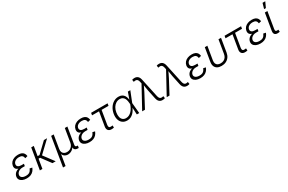

<svg xmlns="http://www.w3.org/2000/svg" viewBox="191 -2439 6478 4320"><g transform="rotate(-30 3430.0 -278.5)"><path d="M223.6 9.8Q160.6 9.8 116 -10Q71.3 -29.8 49.8 -64.5Q28.3 -99.1 36.1 -145Q40.5 -171.4 55.2 -196.8Q69.8 -222.2 96.7 -242.4Q123.5 -262.7 164.3 -274.9Q205.1 -287.1 261.7 -287.1H325.2L319.8 -252.4H258.3Q218.3 -252.4 185.8 -239Q153.3 -225.6 132.6 -202.1Q111.8 -178.7 106.4 -148.9Q99.1 -104.5 134.5 -77.4Q169.9 -50.3 236.3 -50.3Q280.3 -50.3 308.8 -62.5Q337.4 -74.7 355.5 -97.9Q373.5 -121.1 387.2 -154.3L449.7 -140.1Q432.1 -94.2 402.3 -60.5Q372.6 -26.9 328.4 -8.5Q284.2 9.8 223.6 9.8ZM258.3 -264.6Q202.6 -264.6 167.7 -275.1Q132.8 -285.6 114.3 -304.2Q95.7 -322.8 90.6 -346.7Q85.4 -370.6 89.8 -397Q98.6 -445.8 129.6 -480.7Q160.6 -515.6 208.3 -534.2Q255.9 -552.7 315.4 -552.7Q370.6 -552.7 406.2 -536.6Q441.9 -520.5 460.7 -490.7Q479.5 -460.9 484.4 -418.9L418 -401.9Q413.1 -446.8 386.7 -470.2Q360.4 -493.7 305.7 -493.7Q245.1 -493.7 204.6 -466.8Q164.1 -439.9 156.7 -395Q150.9 -355 179 -332Q207 -309.1 267.1 -309.1H329.1L321.8 -264.6Z M721.7 -545.9 631.3 0H564.9L655.3 -545.9ZM1067.4 -545.9 749 -243.7H644.5L654.3 -303.2H731.9L984.9 -545.9ZM892.6 0 709 -247.1 756.3 -295.4 976.1 0Z M1048.8 204.1 1172.9 -545.9H1239.3L1182.6 -203.1Q1174.3 -152.8 1188.2 -119.1Q1202.1 -85.4 1232.4 -68.4Q1262.7 -51.3 1303.2 -51.3Q1345.2 -51.3 1380.4 -68.8Q1415.5 -86.4 1439.7 -120.1Q1463.9 -153.8 1471.7 -203.1L1528.3 -545.9H1594.7L1523.4 -114.7Q1518.1 -83.5 1529.1 -70.8Q1540 -58.1 1571.8 -58.1H1585L1575.2 0H1559.6Q1500 0 1474.6 -28.6Q1449.2 -57.1 1458.5 -113.8L1468.8 -174.3H1487.8Q1479 -121.1 1457.3 -85.7Q1435.5 -50.3 1407 -30Q1378.4 -9.8 1348.6 -1Q1318.8 7.8 1293.9 7.8Q1269.5 7.8 1242.2 -1Q1214.8 -9.8 1192.9 -30.3Q1170.9 -50.8 1160.4 -85.9Q1149.9 -121.1 1158.7 -174.3H1177.7L1115.2 204.1Z M1854.5 9.8Q1791.5 9.8 1746.8 -10Q1702.1 -29.8 1680.7 -64.5Q1659.2 -99.1 1667 -145Q1671.4 -171.4 1686 -196.8Q1700.7 -222.2 1727.5 -242.4Q1754.4 -262.7 1795.2 -274.9Q1835.9 -287.1 1892.6 -287.1H1956.1L1950.7 -252.4H1889.2Q1849.1 -252.4 1816.7 -239Q1784.2 -225.6 1763.4 -202.1Q1742.7 -178.7 1737.3 -148.9Q1730 -104.5 1765.4 -77.4Q1800.8 -50.3 1867.2 -50.3Q1911.1 -50.3 1939.7 -62.5Q1968.3 -74.7 1986.3 -97.9Q2004.4 -121.1 2018.1 -154.3L2080.6 -140.1Q2063 -94.2 2033.2 -60.5Q2003.4 -26.9 1959.2 -8.5Q1915 9.8 1854.5 9.8ZM1889.2 -264.6Q1833.5 -264.6 1798.6 -275.1Q1763.7 -285.6 1745.1 -304.2Q1726.6 -322.8 1721.4 -346.7Q1716.3 -370.6 1720.7 -397Q1729.5 -445.8 1760.5 -480.7Q1791.5 -515.6 1839.1 -534.2Q1886.7 -552.7 1946.3 -552.7Q2001.5 -552.7 2037.1 -536.6Q2072.8 -520.5 2091.6 -490.7Q2110.4 -460.9 2115.2 -418.9L2048.8 -401.9Q2043.9 -446.8 2017.6 -470.2Q1991.2 -493.7 1936.5 -493.7Q1876 -493.7 1835.4 -466.8Q1794.9 -439.9 1787.6 -395Q1781.7 -355 1809.8 -332Q1837.9 -309.1 1897.9 -309.1H1960L1952.6 -264.6Z M2440.4 5.4Q2375 9.8 2343.3 -25.4Q2311.5 -60.5 2322.3 -124.5L2382.3 -485.8H2201.2L2210.9 -545.9H2639.2L2629.4 -485.8H2448.7L2389.6 -128.9Q2383.3 -88.9 2397.7 -69.6Q2412.1 -50.3 2450.2 -54.2Q2457 -54.2 2467.3 -55.9Q2477.5 -57.6 2486.8 -59.6L2490.7 -2.4Q2480.5 0.5 2467.3 2.7Q2454.1 4.9 2440.4 5.4Z M2831.5 11.7Q2760.7 11.7 2713.1 -24.4Q2665.5 -60.5 2646 -124.5Q2626.5 -188.5 2640.1 -271Q2654.3 -354.5 2694.6 -417.7Q2734.9 -481 2793.9 -516.8Q2853 -552.7 2922.9 -552.7Q2975.1 -552.7 3010 -534.2Q3044.9 -515.6 3065.9 -484.6Q3086.9 -453.6 3095.7 -415.8Q3104.5 -377.9 3104 -339.4H3127.4L3121.6 -274.4L3147 0H3084L3069.3 -283.7Q3067.9 -320.3 3061 -357.2Q3054.2 -394 3038.3 -424.8Q3022.5 -455.6 2994.1 -474.1Q2965.8 -492.7 2920.9 -492.7Q2868.7 -492.7 2824 -465.1Q2779.3 -437.5 2748.5 -387.5Q2717.8 -337.4 2707 -270Q2696.3 -203.1 2707.8 -153.3Q2719.2 -103.5 2752 -75.9Q2784.7 -48.3 2836.4 -48.3Q2878.4 -48.3 2914.3 -66.2Q2950.2 -84 2979.2 -114.3Q3008.3 -144.5 3029.8 -182.4Q3051.3 -220.2 3064.9 -260.3L3166.5 -545.9H3230L3121.1 -271.5L3106 -208.5H3085.9Q3070.8 -166 3047.6 -126.5Q3024.4 -86.9 2992.9 -55.7Q2961.4 -24.4 2921.4 -6.3Q2881.3 11.7 2831.5 11.7Z M3222.7 0 3524.4 -551.3 3515.6 -594.2Q3507.8 -632.3 3492.7 -652.1Q3477.5 -671.9 3454.6 -675.8Q3431.6 -679.7 3399.4 -671.4L3391.1 -669.4L3382.8 -726.6Q3394 -731.4 3410.9 -734.6Q3427.7 -737.8 3446.8 -737.8Q3481 -737.8 3507.1 -725.1Q3533.2 -712.4 3551 -686Q3568.8 -659.7 3577.6 -618.7L3682.1 -133.8Q3690.4 -95.2 3705.8 -75.2Q3721.2 -55.2 3744.1 -51.3Q3767.1 -47.4 3797.9 -56.2L3805.7 -58.1L3814 -1Q3803.2 3.4 3786.4 6.8Q3769.5 10.3 3749.5 10.3Q3715.3 10.3 3689.5 -2.7Q3663.6 -15.6 3646.5 -41.7Q3629.4 -67.9 3620.6 -108.9L3571.3 -343.3Q3561.5 -390.6 3555.7 -436.3Q3549.8 -481.9 3542.5 -526.9H3565.4Q3544.4 -482.4 3523.9 -436.3Q3503.4 -390.1 3478 -343.3L3295.4 0Z M3860.4 0 4162.1 -551.3 4153.3 -594.2Q4145.5 -632.3 4130.4 -652.1Q4115.2 -671.9 4092.3 -675.8Q4069.3 -679.7 4037.1 -671.4L4028.8 -669.4L4020.5 -726.6Q4031.7 -731.4 4048.6 -734.6Q4065.4 -737.8 4084.5 -737.8Q4118.7 -737.8 4144.8 -725.1Q4170.9 -712.4 4188.7 -686Q4206.5 -659.7 4215.3 -618.7L4319.8 -133.8Q4328.1 -95.2 4343.5 -75.2Q4358.9 -55.2 4381.8 -51.3Q4404.8 -47.4 4435.5 -56.2L4443.4 -58.1L4451.7 -1Q4440.9 3.4 4424.1 6.8Q4407.2 10.3 4387.2 10.3Q4353 10.3 4327.1 -2.7Q4301.3 -15.6 4284.2 -41.7Q4267.1 -67.9 4258.3 -108.9L4209 -343.3Q4199.2 -390.6 4193.4 -436.3Q4187.5 -481.9 4180.2 -526.9H4203.1Q4182.1 -482.4 4161.6 -436.3Q4141.1 -390.1 4115.7 -343.3L3933.1 0Z M4733.4 9.8Q4670.4 9.8 4625.7 -10Q4581.1 -29.8 4559.6 -64.5Q4538.1 -99.1 4545.9 -145Q4550.3 -171.4 4564.9 -196.8Q4579.6 -222.2 4606.4 -242.4Q4633.3 -262.7 4674.1 -274.9Q4714.8 -287.1 4771.5 -287.1H4835L4829.6 -252.4H4768.1Q4728 -252.4 4695.6 -239Q4663.1 -225.6 4642.3 -202.1Q4621.6 -178.7 4616.2 -148.9Q4608.9 -104.5 4644.3 -77.4Q4679.7 -50.3 4746.1 -50.3Q4790 -50.3 4818.6 -62.5Q4847.2 -74.7 4865.2 -97.9Q4883.3 -121.1 4897 -154.3L4959.5 -140.1Q4941.9 -94.2 4912.1 -60.5Q4882.3 -26.9 4838.1 -8.5Q4793.9 9.8 4733.4 9.8ZM4768.1 -264.6Q4712.4 -264.6 4677.5 -275.1Q4642.6 -285.6 4624 -304.2Q4605.5 -322.8 4600.3 -346.7Q4595.2 -370.6 4599.6 -397Q4608.4 -445.8 4639.4 -480.7Q4670.4 -515.6 4718 -534.2Q4765.6 -552.7 4825.2 -552.7Q4880.4 -552.7 4916 -536.6Q4951.7 -520.5 4970.5 -490.7Q4989.3 -460.9 4994.1 -418.9L4927.7 -401.9Q4922.9 -446.8 4896.5 -470.2Q4870.1 -493.7 4815.4 -493.7Q4754.9 -493.7 4714.4 -466.8Q4673.8 -439.9 4666.5 -395Q4660.6 -355 4688.7 -332Q4716.8 -309.1 4776.9 -309.1H4838.9L4831.5 -264.6Z M5285.2 9.3Q5220.7 9.3 5177 -15.1Q5133.3 -39.6 5115 -85.4Q5096.7 -131.3 5107.4 -195.8L5165 -545.9H5231.4L5173.8 -198.7Q5166 -150.9 5178.2 -118.2Q5190.4 -85.4 5220 -68.6Q5249.5 -51.8 5293.9 -51.8Q5338.9 -51.8 5374 -68.6Q5409.2 -85.4 5432.1 -118.2Q5455.1 -150.9 5462.9 -198.7L5520.5 -545.9H5586.4L5528.8 -195.8Q5518.1 -131.8 5485.4 -85.9Q5452.6 -40 5401.6 -15.4Q5350.6 9.3 5285.2 9.3Z M5908.2 5.4Q5842.8 9.8 5811 -25.4Q5779.3 -60.5 5790 -124.5L5850.1 -485.8H5668.9L5678.7 -545.9H6106.9L6097.2 -485.8H5916.5L5857.4 -128.9Q5851.1 -88.9 5865.5 -69.6Q5879.9 -50.3 5918 -54.2Q5924.8 -54.2 5935.1 -55.9Q5945.3 -57.6 5954.6 -59.6L5958.5 -2.4Q5948.2 0.5 5935.1 2.7Q5921.9 4.9 5908.2 5.4Z M6293.5 9.8Q6230.5 9.8 6185.8 -10Q6141.1 -29.8 6119.6 -64.5Q6098.1 -99.1 6106 -145Q6110.4 -171.4 6125 -196.8Q6139.6 -222.2 6166.5 -242.4Q6193.4 -262.7 6234.1 -274.9Q6274.9 -287.1 6331.5 -287.1H6395L6389.6 -252.4H6328.1Q6288.1 -252.4 6255.6 -239Q6223.1 -225.6 6202.4 -202.1Q6181.6 -178.7 6176.3 -148.9Q6168.9 -104.5 6204.3 -77.4Q6239.7 -50.3 6306.2 -50.3Q6350.1 -50.3 6378.7 -62.5Q6407.2 -74.7 6425.3 -97.9Q6443.4 -121.1 6457 -154.3L6519.5 -140.1Q6502 -94.2 6472.2 -60.5Q6442.4 -26.9 6398.2 -8.5Q6354 9.8 6293.5 9.8ZM6328.1 -264.6Q6272.5 -264.6 6237.5 -275.1Q6202.6 -285.6 6184.1 -304.2Q6165.5 -322.8 6160.4 -346.7Q6155.3 -370.6 6159.7 -397Q6168.5 -445.8 6199.5 -480.7Q6230.5 -515.6 6278.1 -534.2Q6325.7 -552.7 6385.3 -552.7Q6440.4 -552.7 6476.1 -536.6Q6511.7 -520.5 6530.5 -490.7Q6549.3 -460.9 6554.2 -418.9L6487.8 -401.9Q6482.9 -446.8 6456.5 -470.2Q6430.2 -493.7 6375.5 -493.7Q6314.9 -493.7 6274.4 -466.8Q6233.9 -439.9 6226.6 -395Q6220.7 -355 6248.8 -332Q6276.9 -309.1 6336.9 -309.1H6398.9L6391.6 -264.6Z M6752.9 2.9Q6695.3 6.3 6669.4 -22.2Q6643.6 -50.8 6652.8 -109.4L6725.1 -545.9H6791.5L6721.7 -124Q6714.8 -83 6726.3 -68.6Q6737.8 -54.2 6770 -57.1Q6780.3 -57.6 6784.9 -58.1Q6789.6 -58.6 6794.9 -60.1L6799.3 -3.4Q6791.5 -1.5 6779.3 0.5Q6767.1 2.4 6752.9 2.9ZM6748.5 -620.1 6789.1 -760.7H6859.9L6794.9 -620.1Z"/></g></svg>

Font: Inter Light
Style: Italic
Weight: 300
Italic angle: -9.3988°
Designer: Rasmus Andersson
Foundry: rsms
Version: Version 4.001;git-66647c0bb